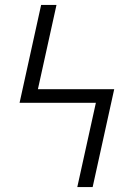

<svg xmlns="http://www.w3.org/2000/svg" viewBox="-20 -755 540 775"><path d="M354 0H292L367 -340H59L146 -735H208L133 -395H441Z"/></svg>

Font: Iosevka SS18 Light
Style: Regular
Weight: 300
Monospace: yes
Designer: Belleve Invis
Foundry: Belleve Invis
Version: Version 25.1.1; ttfautohint (v1.8.4)